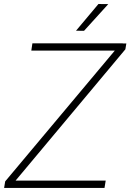

<svg xmlns="http://www.w3.org/2000/svg" viewBox="-27 -924 641 944"><path d="M492.7 -36.1 486.8 0H6.3L12.2 -36.1ZM589.4 -681.6 19.5 0H-6.8L-1.5 -32.2L566.9 -710.4H594.2ZM576.7 -710.9 571.3 -675.3H127L132.3 -710.9ZM346.7 -772.9 457 -904.3 505.4 -903.8 386.2 -772.5Z"/></svg>

Font: Roboto ExtraLight
Style: Italic
Weight: 250
Designer: Christian Robertson
Foundry: Google
Version: Version 3.009; 2024